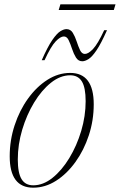

<svg xmlns="http://www.w3.org/2000/svg" viewBox="-20 -860 556 890"><path d="M305.5 -522Q414.5 -522 414.5 -376.5Q414.5 -302 391.8 -232.8Q369 -163.5 329.5 -108.8Q290 -54 239.8 -22Q189.5 10 134 10Q25 10 25 -135.5Q25 -210 47.8 -279.2Q70.5 -348.5 110 -403.2Q149.5 -458 199.8 -490Q250 -522 305.5 -522ZM134 -1Q180 -1 223.2 -35.5Q266.5 -70 301.2 -127.2Q336 -184.5 356.5 -253.2Q377 -322 377 -391Q377 -454 359.5 -482.5Q342 -511 305.5 -511Q259.5 -511 216.2 -476.5Q173 -442 138.2 -384.8Q103.5 -327.5 83 -258.8Q62.5 -190 62.5 -121Q62.5 -58 80 -29.5Q97.5 -1 134 -1ZM476 -720Q448.5 -658 427.5 -627Q406.5 -596 390.2 -586Q374 -576 361.5 -576Q343 -576 332.2 -593.2Q321.5 -610.5 314 -633.5Q306.5 -656.5 298.2 -673.8Q290 -691 276 -691Q260 -691 238 -668Q216 -645 186.5 -581H173.5Q201 -643.5 222.2 -674.2Q243.5 -705 259.5 -715Q275.5 -725 288 -725Q307 -725 317.5 -707.8Q328 -690.5 335.5 -667.5Q343 -644.5 351.2 -627.2Q359.5 -610 373.5 -610Q389.5 -610 411.5 -633.2Q433.5 -656.5 463 -720ZM252 -813.5 260 -840H515.5L507.5 -813.5Z"/></svg>

Font: Newsreader Display ExtraLight
Style: Italic
Weight: 275
Italic angle: -17°
Designer: Hugues Gentile
Foundry: Production Type
Version: Version 1.002